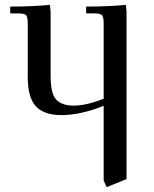

<svg xmlns="http://www.w3.org/2000/svg" viewBox="-20 -466 633 789"><path d="M22 -411V-439Q115 -439 185 -446L188 -418V-155Q188 -79 212 -55.5Q236 -32 282 -32Q334 -32 406 -60V-371Q406 -396 399 -403.5Q392 -411 367 -411H334V-439Q427 -439 497 -446L500 -418V270L418 303L406 275V-31Q310 7 232 7Q162 7 128 -28.5Q94 -64 94 -150V-371Q94 -396 87 -403.5Q80 -411 55 -411Z"/></svg>

Font: Dihjauti
Style: Bold
Weight: 700
Designer: T. Christopher White
Version: Version 3.0.0